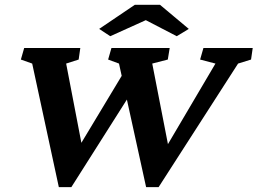

<svg xmlns="http://www.w3.org/2000/svg" viewBox="-20 -772 1066 795"><path d="M522.5 -386.7 275.4 2.9H223.6L113.3 -508.8L66.4 -525.4L80.1 -573.2H312.5L305.7 -525.4L253.9 -508.8L327.1 -127.9H285.2L498 -481.4ZM585 2.9 472.7 -508.8 427.7 -525.4 441.4 -573.2H682.6L674.8 -525.4L610.4 -508.8L684.6 -127.9H647.5L872.1 -508.8L808.6 -525.4L822.3 -573.2H1026.4L1019.5 -525.4L965.8 -508.8L636.7 2.9ZM761.7 -652.3 711.9 -622.1 553.7 -704.1H618.2L436.5 -622.1L390.6 -652.3L538.1 -752H642.6Z"/></svg>

Font: Crimson Pro ExtraLight
Style: Bold Italic
Weight: 700
Italic angle: -12°
Version: Version 1.002